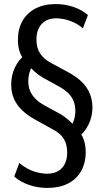

<svg xmlns="http://www.w3.org/2000/svg" viewBox="-20 -734 507 943"><path d="M212 189Q164 189 120.5 173.5Q77 158 50 133L75 66Q91 81 114 93.5Q137 106 162.5 112.5Q188 119 212 119Q258 119 284 91.5Q310 64 310 14Q310 -23 294.5 -50Q279 -77 244 -96L150 -148Q114 -168 88 -193Q62 -218 48.5 -249Q35 -280 35 -319Q35 -363 53 -402Q71 -441 106 -467L98 -442Q84 -457 76 -482Q68 -507 68 -537Q68 -592 90.5 -631.5Q113 -671 155 -692.5Q197 -714 253 -714Q300 -714 342 -699.5Q384 -685 412 -660L387 -595Q361 -618 325.5 -631Q290 -644 256 -644Q210 -644 184.5 -616Q159 -588 159 -539Q159 -498 177 -471.5Q195 -445 225 -428L319 -377Q359 -355 384.5 -329Q410 -303 422 -272Q434 -241 434 -206Q434 -162 415.5 -123.5Q397 -85 364 -59L371 -84Q385 -69 393 -43Q401 -17 401 13Q401 67 378 107Q355 147 313 168Q271 189 212 189ZM119 -335Q119 -308 128 -287Q137 -266 154.5 -248.5Q172 -231 199 -216L280 -172Q302 -158 321.5 -140.5Q341 -123 351 -105L322 -103Q336 -122 343 -144Q350 -166 350 -190Q350 -215 342 -236Q334 -257 316.5 -275Q299 -293 270 -309L190 -353Q167 -367 148 -384Q129 -401 117 -419L147 -421Q133 -404 126 -381.5Q119 -359 119 -335Z"/></svg>

Font: Nunito Sans 10pt Condensed SemiBold
Style: Regular
Weight: 600
Width: 3
Designer: Vernon Adams
Foundry: Vernon Adams
Version: Version 3.101;gftools[0.9.27]